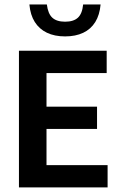

<svg xmlns="http://www.w3.org/2000/svg" viewBox="-20 -816 513 836"><path d="M62.5 0V-595H444.5V-498H182.5V-97H448.5V0ZM150 -254.5V-351.5H402.5V-254.5ZM263.5 -657.5Q217.5 -657.5 184.2 -673.5Q151 -689.5 131.5 -720.2Q112 -751 108 -796.5H184Q189 -756 208 -738.8Q227 -721.5 263.5 -721.5Q300 -721.5 319 -738.8Q338 -756 342 -796.5H418Q414 -751 394.8 -720Q375.5 -689 342.2 -673.2Q309 -657.5 263.5 -657.5Z"/></svg>

Font: Encode Sans SC Condensed SemiBold
Style: Regular
Weight: 600
Width: 3
Designer: Multiple Designers
Foundry: Impallari Type
Version: Version 3.002